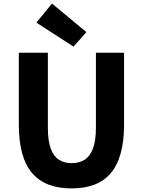

<svg xmlns="http://www.w3.org/2000/svg" viewBox="-20 -1037 795 1071"><path d="M380 14Q308 14 253 -6.5Q198 -27 160.5 -70Q123 -113 104 -181Q85 -249 85 -341V-743H247V-325Q247 -252 263 -208.5Q279 -165 308.5 -146Q338 -127 380 -127Q422 -127 452 -146Q482 -165 498.5 -208.5Q515 -252 515 -325V-743H672V-341Q672 -249 653 -181Q634 -113 597 -70Q560 -27 505.5 -6.5Q451 14 380 14ZM390 -777 183 -911 270 -1017 462 -858Z"/></svg>

Font: Noto Sans TC ExtraBold
Style: Regular
Weight: 800
Designer: Ryoko NISHIZUKA  (kana, bopomofo & ideographs); Paul D. Hunt (Latin, Greek & Cyrillic); Sandoll Communications , Soo-you
Foundry: Adobe
Version: Version 2.004-H2;hotconv 1.0.118;makeotfexe 2.5.65603